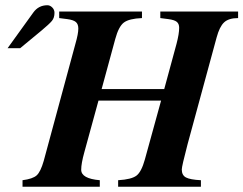

<svg xmlns="http://www.w3.org/2000/svg" viewBox="-20 -713 929 733"><path d="M889 -669V-644Q853 -644 835.5 -627.5Q818 -611 807 -570L696 -162Q674 -78 674 -66Q674 -44 690 -35.5Q706 -27 747 -25V0H431V-25Q482 -28 501 -42.5Q520 -57 533 -104L595 -329H356L302 -132Q290 -89 290 -65Q290 -31 361 -25V0H66V-25Q105 -30 120 -43.5Q135 -57 147 -99L268 -546Q279 -584 279 -604Q279 -621 269.5 -629Q260 -637 237 -640L206 -644V-669H522V-644Q473 -642 453 -627Q433 -612 420 -564L368 -373H607L654 -546Q664 -584 664 -607Q664 -622 655 -629.5Q646 -637 623 -640L592 -644V-669ZM9 -529 107 -665Q127 -693 161 -693Q171 -693 179.5 -684.5Q188 -676 188 -664Q188 -645 178 -633Q168 -621 138 -596L57 -529Z"/></svg>

Font: STIX
Style: Bold Italic
Weight: 700
Italic angle: -16.33°
Designer: MicroPress Inc., with final additions and corrections provided by Coen Hoffman, Elsevier (retired)
Version: Version 1.1.1